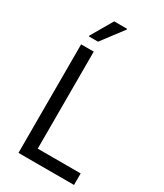

<svg xmlns="http://www.w3.org/2000/svg" viewBox="-218 -971 898 1054"><g transform="rotate(30 230.5 -444.0)"><path d="M86 0ZM86 0V-688H166V-73H438V0ZM101 -747V-752L180 -888H262V-883L159 -747Z"/></g></svg>

Font: Assailand
Style: Regular
Weight: 400
Designer: Hector Gatti with collaboration of the Omnibus-Type team
Foundry: Omnibus-Type
Version: Version 0.072;October 19, 2019;FontCreator 12.0.0.2547 64-bi